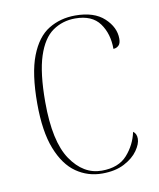

<svg xmlns="http://www.w3.org/2000/svg" viewBox="-68 -597 547 661"><g transform="rotate(-10 205.5 -266.0)"><path d="M237 10Q187 10 146.5 -18Q106 -46 82 -107Q58 -168 58 -266Q58 -371 81.5 -431.5Q105 -492 146 -517Q187 -542 239 -542Q305 -542 340 -509.5Q375 -477 375 -437Q375 -420 367 -413Q359 -406 349 -406Q349 -459 322.5 -495.5Q296 -532 237 -532Q193 -532 158.5 -508Q124 -484 105 -426Q86 -368 86 -266Q86 -128 129.5 -64Q173 0 237 0Q296 0 326.5 -34.5Q357 -69 366 -113Q378 -105 378 -87Q378 -69 362 -46Q346 -23 314.5 -6.5Q283 10 237 10Z"/></g></svg>

Font: Noto Serif Display SemiCondensed Thin
Style: Regular
Weight: 100
Width: 4
Designer: Monotype Design Team
Foundry: Monotype Imaging Inc.
Version: Version 2.009